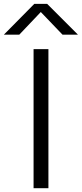

<svg xmlns="http://www.w3.org/2000/svg" viewBox="-75 -990 430 1010"><path d="M101.6 0V-731.4H179.7V0ZM-54.7 -807.6 105.5 -969.7H172.9L335 -807.6H253.9L139.6 -926.8L26.4 -807.6Z"/></svg>

Font: Gothic A1
Style: Regular
Weight: 400
Designer: HanYang I&C Co.,Ltd.
Foundry: HanYang I&C Co.,Ltd.
Version: Version 2.50